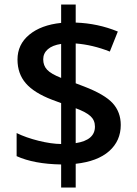

<svg xmlns="http://www.w3.org/2000/svg" viewBox="-20 -779 611 857"><path d="M519 -221.2Q519 -150.4 467.3 -104.5Q415.5 -58.6 317.9 -47.9V58.1H252.9V-44.9Q131.8 -46.9 54.2 -82V-185.1Q96.2 -164.6 152.3 -150.6Q208.5 -136.7 252.9 -136.2V-318.8L211.9 -334Q131.8 -364.7 95 -407.5Q58.1 -450.2 58.1 -513.2Q58.1 -580.6 110.6 -624Q163.1 -667.5 252.9 -676.8V-758.8H317.9V-678.2Q417 -674.8 505.9 -638.2L470.2 -548.8Q393.6 -579.1 317.9 -585V-407.2L355 -393.1Q447.8 -357.4 483.4 -317.9Q519 -278.3 519 -221.2ZM403.8 -213.9Q403.8 -242.2 384 -260.5Q364.3 -278.8 317.9 -295.9V-140.1Q403.8 -153.3 403.8 -213.9ZM172.9 -514.2Q172.9 -486.3 190.2 -467.8Q207.5 -449.2 252.9 -431.2V-583Q213.9 -577.1 193.4 -559.1Q172.9 -541 172.9 -514.2Z"/></svg>

Font: TypoPRO Open Sans
Style: Regular
Weight: 600
Foundry: Ascender Corporation
Version: Version 1.10